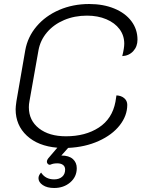

<svg xmlns="http://www.w3.org/2000/svg" viewBox="-20 -729 717 958"><path d="M590 -449Q600 -489 600 -511Q600 -552 576.5 -583.5Q553 -615 510.5 -633Q468 -651 414 -651Q352 -651 300 -629Q248 -607 214.5 -567.5Q181 -528 172 -478L127 -224Q124 -209 124 -194Q124 -128 174.5 -88.5Q225 -49 309 -49Q406 -49 473 -92.5Q540 -136 556 -221Q561 -249 561 -253Q585 -252 600 -239Q615 -226 615 -206Q615 -152 577.5 -104Q540 -56 472.5 -25.5Q405 5 320 9L286 47Q324 47 343.5 64.5Q363 82 363 110Q363 153 330.5 181Q298 209 250 209Q215 209 193.5 194.5Q172 180 172 160Q172 146 185 132Q207 166 250 166Q275 166 290 153Q305 140 305 117Q305 102 294.5 94Q284 86 266 86Q246 86 233 92Q226 95 220 90Q214 85 214 77Q214 70 220 62L266 8Q170 0 114 -52Q58 -104 58 -184Q58 -196 62 -224L106 -478Q118 -545 162.5 -597.5Q207 -650 275.5 -679.5Q344 -709 425 -709Q495 -709 550 -686.5Q605 -664 635.5 -623.5Q666 -583 666 -531Q666 -497 645 -474Q624 -451 590 -449Z"/></svg>

Font: K2D ExtraLight
Style: Italic
Weight: 275
Italic angle: -10°
Designer: Katatrad Aksorn Co.,Ltd.
Foundry: Cadson Demak Co.,Ltd.
Version: Version 1.000; ttfautohint (v1.6)